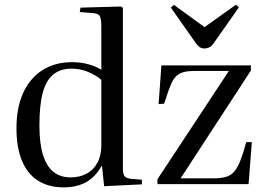

<svg xmlns="http://www.w3.org/2000/svg" viewBox="-20 -794 1139 828"><path d="M255 14Q190 14 144.5 -14.5Q99 -43 75 -100Q51 -157 51 -240Q51 -330 80 -393.5Q109 -457 163 -491.5Q217 -526 292 -526Q327 -526 360.5 -517Q394 -508 417 -493V-681Q417 -715 409.5 -726Q402 -737 374 -738L324 -742L327 -761L502 -766L510 -760V-68Q510 -44 516.5 -35Q523 -26 543 -23L592 -19V1L429 9L420 -78H418Q400 -46 376 -25.5Q352 -5 321.5 4.5Q291 14 255 14ZM284 -29Q324 -29 353.5 -45Q383 -61 400 -92Q417 -123 417 -168V-450Q392 -471 358.5 -484.5Q325 -498 289 -498Q241 -498 210 -473Q179 -448 164.5 -394.5Q150 -341 150 -253Q150 -175 165.5 -125.5Q181 -76 211 -52.5Q241 -29 284 -29ZM659 0V-21L967 -488H816Q776 -488 754 -476Q732 -464 718.5 -433Q705 -402 688 -347L664 -345L676 -512H1062V-490L759 -25H902Q934 -25 955.5 -31.5Q977 -38 991 -55Q1005 -72 1017 -102.5Q1029 -133 1042 -181H1066L1052 0ZM862 -585Q855 -585 848.5 -587Q842 -589 835.5 -595.5Q829 -602 821 -613L717 -761L730 -773L862 -677L998 -774L1010 -762L901 -607Q893 -595 883 -590Q873 -585 862 -585Z"/></svg>

Font: Literata 60pt
Style: Regular
Weight: 400
Designer: Latin by Veronika Burian and Jose Scaglione. Greek by Irene Vlachou. Cyrillic by Vera Evstafieva.
Foundry: TypeTogether
Version: Version 3.002